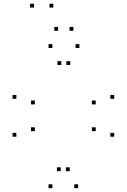

<svg xmlns="http://www.w3.org/2000/svg" viewBox="-20 -970 660 1000"><path d="M386.8 10V-10H366.8V10ZM574.7 -258V-278H554.7V-258ZM574.7 -455.3V-475.3H554.7V-455.3ZM393.5 -720V-740H373.5V-720ZM252.8 -720V-740H232.8V-720ZM65.3 -455.3V-475.3H45.3V-455.3ZM65.3 -258V-278H45.3V-258ZM252.8 10V-10H232.8V10ZM161.5 -287V-307H141.5V-287ZM161.5 -426.3V-446.3H141.5V-426.3ZM299.2 -631.5V-651.5H279.2V-631.5ZM345.8 -631.5V-651.5H325.8V-631.5ZM478.5 -426.3V-446.3H458.5V-426.3ZM478.5 -287V-307H458.5V-287ZM343.2 -78.5V-98.5H323.2V-78.5ZM296.5 -78.5V-98.5H276.5V-78.5ZM362.2 -809.8V-829.8H342.2V-809.8ZM257.7 -930.5V-950.5H237.7V-930.5ZM156.8 -930.5V-950.5H136.8V-930.5ZM282.7 -809.8V-829.8H262.7V-809.8Z"/></svg>

Font: Monaspace Krypton Dots Var
Style: Regular
Weight: 400
Designer: Riley Cran and the Lettermatic Team
Version: Version 1.100 (Monaspace Krypton Dots)